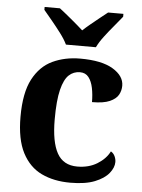

<svg xmlns="http://www.w3.org/2000/svg" viewBox="-54 -809 636 862"><g transform="rotate(5 263.5 -378.0)"><path d="M295 10Q221 10 165.5 -16.5Q110 -43 78.5 -103.5Q47 -164 47 -266Q47 -374 79.5 -435.5Q112 -497 167.5 -523Q223 -549 292 -549Q389 -549 439.5 -518.5Q490 -488 490 -444Q490 -422 479.5 -403Q469 -384 441 -371.5Q413 -359 361 -359Q361 -393 355 -422.5Q349 -452 335 -470Q321 -488 296 -488Q267 -488 246 -468.5Q225 -449 213 -401Q201 -353 201 -267Q201 -166 229 -115.5Q257 -65 320 -65Q372 -65 410 -88.5Q448 -112 465 -146Q477 -139 483 -126Q489 -113 489 -100Q489 -75 468.5 -49.5Q448 -24 405.5 -7Q363 10 295 10ZM222 -606Q211 -629 191 -655.5Q171 -682 149.5 -708Q128 -734 112 -753V-766H181Q202 -750 234.5 -723Q267 -696 289 -676Q304 -690 324 -706.5Q344 -723 364 -739Q384 -755 398 -766H467V-753Q452 -734 430 -708Q408 -682 388 -655.5Q368 -629 357 -606Z"/></g></svg>

Font: Noto Serif
Style: Bold
Weight: 700
Designer: Monotype Design Team
Foundry: Monotype Imaging Inc.
Version: Version 2.014